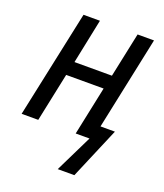

<svg xmlns="http://www.w3.org/2000/svg" viewBox="-134 -626 770 901"><g transform="rotate(20 251.0 -175.0)"><path d="M261 186H344L453 -71H381L479 -536H397L350 -313H163L209 -536H127L13 0H96L147 -243H334L283 0H352Z"/></g></svg>

Font: Noto Sans Display SemiCondensed
Style: Italic
Weight: 400
Width: 4
Italic angle: -12°
Designer: Monotype Design Team
Foundry: Monotype Imaging Inc.
Version: Version 1.900